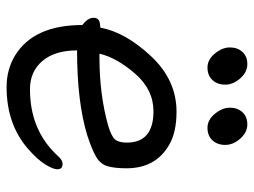

<svg xmlns="http://www.w3.org/2000/svg" viewBox="-114 -633 771 583"><g transform="rotate(90 271.5 -341.5)"><path d="M155 -258Q266 -258 360 -284Q394 -294 403.5 -305.5Q413 -317 413 -341Q413 -422 318 -422Q252 -422 203.5 -366Q155 -310 143 -258ZM244 24Q191 24 148 -2Q56 -59 56 -206Q34 -223 34 -240Q34 -260 59 -260L64 -261Q78 -337 150.5 -414.5Q223 -492 319 -492Q383 -492 421 -469Q491 -428 491 -340Q491 -305 485 -283.5Q479 -262 458 -249Q437 -236 391 -221Q290 -190 133 -190Q133 -123 165 -85Q197 -47 251 -47Q374 -47 451 -129Q465 -146 478 -146Q494 -146 494 -130Q494 -117 479 -93Q464 -69 433 -42Q358 24 244 24ZM223 -601Q209 -586 185 -586Q161 -586 142.5 -608.5Q124 -631 124 -654Q124 -677 137.5 -692Q151 -707 175 -707Q199 -707 218 -685.5Q237 -664 237 -640Q237 -616 223 -601ZM406 -601Q392 -586 368 -586Q344 -586 325.5 -608.5Q307 -631 307 -654Q307 -677 320.5 -692Q334 -707 358 -707Q382 -707 401 -685.5Q420 -664 420 -640Q420 -616 406 -601Z"/></g></svg>

Font: LXGW WenKai Lite Medium
Style: Regular
Weight: 500
Designer: LXGW / Fontworks Inc.
Foundry: LXGW / Fontworks Inc.
Version: Version 1.511; March 25, 2025